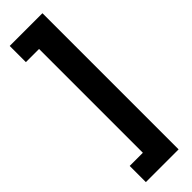

<svg xmlns="http://www.w3.org/2000/svg" viewBox="-346 -849 1041 1041"><g transform="rotate(-45 174.0 -329.0)"><path d="M35 193V69H136V-727H35V-851H286V193Z"/></g></svg>

Font: Noto Sans Tamil UI ExtraCondensed Black
Style: Regular
Weight: 900
Width: 2
Designer: Jelle Bosma - Monotype Design Team
Foundry: Monotype Imaging Inc.
Version: Version 2.004; ttfautohint (v1.8.4.7-5d5b)